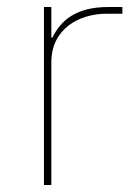

<svg xmlns="http://www.w3.org/2000/svg" viewBox="-20 -526 381 546"><path d="M126 0V-349C126 -442 202 -487 284 -487H328V-506H287C194 -506 152 -466 129 -419H126V-506H105V0Z"/></svg>

Font: IBM Plex Sans Thai Looped Thin
Style: Regular
Weight: 100
Designer: Mike Abbink, Paul van der Laan, Pieter van Rosmalen, Ben Mitchell, Mark Frömberg
Foundry: Bold Monday
Version: Version 1.1